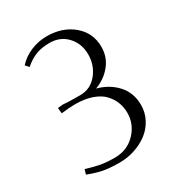

<svg xmlns="http://www.w3.org/2000/svg" viewBox="-171 -822 876 943"><g transform="rotate(-30 267.0 -350.5)"><path d="M60.1 -23.9 67.9 -50.8Q115.7 -36.1 148.7 -30.5Q181.6 -24.9 225.1 -24.9Q295.9 -24.9 342 -73Q388.2 -121.1 388.2 -185.1Q388.2 -216.8 377.7 -244.6Q367.2 -272.5 344.7 -296.9Q322.3 -321.3 281.5 -335.7Q240.7 -350.1 186 -350.1Q152.3 -350.1 107.9 -344.2L105 -371.1V-376L132.8 -378.9Q162.6 -376 210 -376H231.9Q290 -376 327.6 -422.1Q365.2 -468.3 365.2 -530.8Q365.2 -590.8 327.1 -632.3Q289.1 -673.8 228 -673.8Q183.6 -673.8 150.6 -661.1Q117.7 -648.4 85 -620.1L67.9 -639.2Q97.2 -671.9 140.6 -690.4Q184.1 -709 231.9 -709Q321.8 -709 380.9 -658.9Q439.9 -608.9 439.9 -529.8Q439.9 -472.7 405.3 -429.4Q370.6 -386.2 314.9 -365.2Q381.8 -347.2 423.8 -300.5Q465.8 -253.9 465.8 -185.1Q465.8 -142.6 446.3 -105.7Q426.8 -68.8 394.5 -44.4Q362.3 -20 320.8 -6.1Q279.3 7.8 234.9 7.8Q183.1 7.8 146.2 1.5Q109.4 -4.9 60.1 -23.9Z"/></g></svg>

Font: Dihjauti S
Style: Regular
Weight: 400
Designer: T. Christopher White
Version: Version 3.0.0